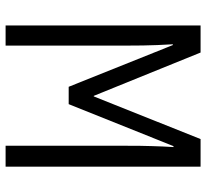

<svg xmlns="http://www.w3.org/2000/svg" viewBox="-46 -708 754 703"><g transform="rotate(90 331.5 -357.0)"><path d="M73.7 0V-713.9H172.9L331.5 -322.8H333.5L489.7 -713.9H590.8V0H514.2V-442.9Q514.2 -468.8 514.4 -491.2Q514.6 -513.7 515.4 -534.2Q516.1 -554.7 516.8 -574.5Q517.6 -594.2 519 -614.7H515.6L361.8 -231H298.3L145.5 -612.3H142.6Q144.5 -581.5 145.5 -556.2Q146.5 -530.8 147 -502.9Q147.5 -475.1 147.5 -437V0Z"/></g></svg>

Font: Open Sans Condensed
Style: Regular
Weight: 400
Width: 3
Designer: Monotype Design Team
Foundry: Monotype Imaging Inc.
Version: Version 3.000